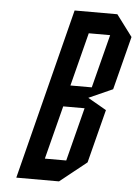

<svg xmlns="http://www.w3.org/2000/svg" viewBox="-50 -707 540 746"><g transform="rotate(5 220.0 -333.5)"><path d="M220 -375H303.3L356.7 -583.3H273.3ZM145.8 -83.3H229.2L282.5 -291.7H199.2ZM208.3 0H41.7L210.8 -666.7H377.5L440 -583.3L386.7 -375L293.3 -333.3L365.8 -291.7L312.5 -83.3Z"/></g></svg>

Font: Yulong
Style: Italic
Weight: 400
Italic angle: -14.25°
Designer: GGBotNet
Foundry: f0n7.com
Version: 1.00